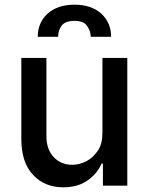

<svg xmlns="http://www.w3.org/2000/svg" viewBox="-20 -792 634 819"><path d="M523 -545V0H419V-94H413Q395 -51 353 -22Q312 7 250 7Q171 7 122 -45Q71 -98 71 -199V-545H178V-211Q178 -156 208 -123Q239 -89 289 -89Q318 -89 348 -104Q377 -119 398 -150Q417 -179 417 -226V-545ZM183 -734Q226 -772 298 -772Q369 -772 412 -734Q454 -695 454 -635H367Q367 -661 350 -683Q336 -703 298 -703Q259 -703 243 -683Q228 -662 228 -635H141Q141 -695 183 -734Z"/></svg>

Font: Sinter Medium
Style: Regular
Weight: 500
Foundry: Adobe & rsms
Version: Version 1.000